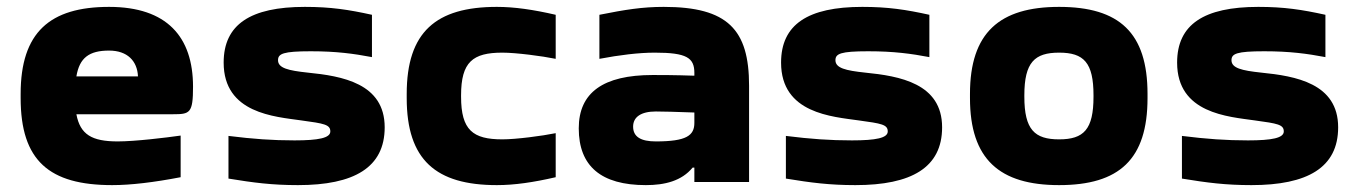

<svg xmlns="http://www.w3.org/2000/svg" viewBox="-20 -529 3953 558"><path d="M541 -277C541 -422 465 -509 297 -509C125 -509 40 -435 40 -256V-244C40 -62 123 9 306 9C360 9 427 1 505 -14V-135C463 -129 373 -118 322 -118C247 -118 213 -138 202 -197H483C532 -197 541 -200 541 -277ZM202 -307C211 -361 239 -382 297 -382C350 -382 379 -352 381 -307Z M856 -179C922 -170 940 -167 940 -147C940 -128 906 -121 836 -121C772 -121 716 -125 644 -134V-10C717 2 771 9 846 9C1009 9 1098 -42 1098 -159C1098 -287 974 -308 874 -318C818 -324 788 -331 788 -354C788 -373 803 -380 883 -380C958 -380 1008 -373 1061 -363V-486C993 -501 941 -509 866 -509C708 -509 630 -458 630 -347C630 -199 779 -190 856 -179Z M1162 -256V-244C1162 -64 1247 9 1424 9C1475 9 1530 1 1595 -14V-142C1556 -134 1480 -124 1440 -124C1354 -124 1320 -151 1320 -248V-252C1320 -349 1354 -376 1440 -376C1480 -376 1556 -366 1595 -358V-486C1530 -501 1475 -509 1424 -509C1247 -509 1162 -436 1162 -256Z M1909 -509C1847 -509 1797 -501 1722 -486V-358C1780 -369 1836 -376 1883 -376C1976 -376 1998 -361 1998 -317V-309C1941 -311 1899 -311 1877 -311C1733 -311 1662 -260 1662 -156C1662 -46 1727 9 1857 9C1912 9 1961 -3 1993 -42H1998V0H2157V-280C2157 -443 2095 -509 1909 -509ZM1820 -161C1820 -189 1843 -205 1886 -205C1905 -205 1946 -204 1998 -202V-172C1998 -135 1975 -118 1886 -118C1843 -118 1820 -131 1820 -161Z M2476 -179C2542 -170 2560 -167 2560 -147C2560 -128 2526 -121 2456 -121C2392 -121 2336 -125 2264 -134V-10C2337 2 2391 9 2466 9C2629 9 2718 -42 2718 -159C2718 -287 2594 -308 2494 -318C2438 -324 2408 -331 2408 -354C2408 -373 2423 -380 2503 -380C2578 -380 2628 -373 2681 -363V-486C2613 -501 2561 -509 2486 -509C2328 -509 2250 -458 2250 -347C2250 -199 2399 -190 2476 -179Z M2799 -256V-244C2799 -66 2885 9 3058 9C3233 9 3315 -66 3315 -244V-256C3315 -434 3233 -509 3058 -509C2885 -509 2799 -434 2799 -256ZM2957 -248V-252C2957 -348 2987 -376 3058 -376C3130 -376 3158 -347 3158 -252V-248C3158 -153 3130 -124 3058 -124C2987 -124 2957 -152 2957 -248Z M3627 -179C3693 -170 3711 -167 3711 -147C3711 -128 3677 -121 3607 -121C3543 -121 3487 -125 3415 -134V-10C3488 2 3542 9 3617 9C3780 9 3869 -42 3869 -159C3869 -287 3745 -308 3645 -318C3589 -324 3559 -331 3559 -354C3559 -373 3574 -380 3654 -380C3729 -380 3779 -373 3832 -363V-486C3764 -501 3712 -509 3637 -509C3479 -509 3401 -458 3401 -347C3401 -199 3550 -190 3627 -179Z"/></svg>

Font: LT Wave Alt Black
Style: Regular
Weight: 900
Designer: Daniel Lyons
Version: Version 2.5 (Glyphs App)